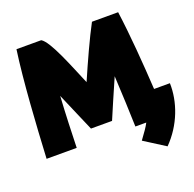

<svg xmlns="http://www.w3.org/2000/svg" viewBox="-159 -886 1288 1276"><g transform="rotate(-20 485.0 -248.0)"><path d="M241 30C244 -71 248 -204 256 -332C297 -235 348 -119 374 -58H523C548 -119 599 -234 641 -331C648 -203 653 -71 656 30H733C720 56 697 88 664 133L812 227C921 117 974 -30 970 -162H858C847 -348 831 -557 808 -723H623C573 -630 506 -483 452 -358C396 -489 318 -693 264 -723H89C59 -514 40 -202 28 30Z"/></g></svg>

Font: Repo ExtraBlack
Style: Regular
Weight: 400
Designer: Stefan Peev
Foundry: Context Ltd
Version: Version 001.502